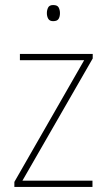

<svg xmlns="http://www.w3.org/2000/svg" viewBox="-20 -742 423 762"><path d="M347 0H37V-20L314 -503H59V-528H348V-510L69 -25H347ZM191 -722Q208 -722 213 -712Q218 -702 218 -690Q218 -676 212.5 -667Q207 -658 191 -658Q177 -658 171.5 -667.5Q166 -677 166 -690Q166 -702 171 -712Q176 -722 191 -722Z"/></svg>

Font: Noto Sans Khmer SemiCondensed Thin
Style: Regular
Weight: 250
Width: 4
Designer: Danh Hong and the Monotype Design Team
Foundry: Monotype Imaging Inc.
Version: Version 2.004